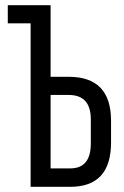

<svg xmlns="http://www.w3.org/2000/svg" viewBox="-20 -720 478 740"><path d="M245 -424Q408 -424 408 -255V-171Q408 0 251 0H98V-630H10V-700H175V-424ZM251 -71Q330 -71 330 -167V-260Q330 -354 245 -354H175V-71Z"/></svg>

Font: Adderley Regular
Style: Regular
Weight: 400
Designer: gorohovskiy
Version: Version 1.003 November 13, 2017